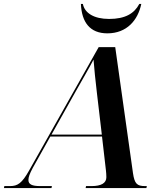

<svg xmlns="http://www.w3.org/2000/svg" viewBox="-79 -953 823 973"><path d="M465 -784C564 -784 620 -851 637 -933H627C601 -884 555 -857 474 -857C397 -857 350 -887 341 -933H331C335 -840 377 -784 465 -784ZM-59 0H182L184 -10H124C83 -10 65 -19 65 -41C65 -55 71 -72 87 -102L176 -261H438L458 -88C459 -79 460 -66 460 -55C460 -25 434 -10 385 -10H357L355 0H663L665 -10H656C615 -10 603 -22 595 -75L505 -714H421L68 -88C32 -24 10 -10 -28 -10H-57ZM306 -492C339 -551 374 -610 395 -651C398 -609 405 -542 412 -483L437 -271H182Z"/></svg>

Font: Noto Serif Display SemiBold
Style: Italic
Weight: 600
Italic angle: -12°
Designer: Monotype Design Team
Foundry: Monotype Imaging Inc.
Version: Version 2.009